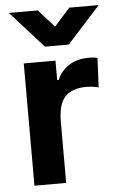

<svg xmlns="http://www.w3.org/2000/svg" viewBox="-54 -788 511 826"><g transform="rotate(-5 202.0 -375.0)"><path d="M61 -528H198V-444H205Q218 -479 253 -503.5Q288 -528 343 -528Q364 -528 379 -524L373 -397Q348 -404 320 -404Q258 -404 228 -371.5Q198 -339 198 -264V0H61ZM16 -750H141L207 -676H211L277 -750H404L261 -592H158Z"/></g></svg>

Font: Lopes Sans
Style: Bold
Weight: 700
Designer: Gabriel Lam, Diego Maldonado
Foundry: TypeRant, Foresti Design
Version: Version 4.000